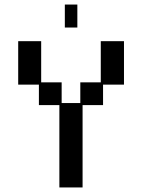

<svg xmlns="http://www.w3.org/2000/svg" viewBox="-20 -812 626 844"><path d="M241 12V-350H151V-440H60V-631H161V-450H251V-359H333V-450H423V-631H525V-440H433V-350H343V12ZM265 -691V-792H320V-691Z"/></svg>

Font: Pixelify Sans
Style: Regular
Weight: 400
Designer: Stefie Justprince
Foundry: Typecalism Foundryline
Version: Version 1.000;February 13, 2025;FontCreator 15.0.0.3015 64-b